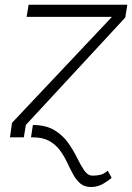

<svg xmlns="http://www.w3.org/2000/svg" viewBox="-20 -565 544 790"><path d="M86.3 -50.8 78.1 0H21L29.5 -59.7L440.7 -495.7H89.5L97.7 -545.5H503.9L495.4 -492.9ZM115.4 -50.8Q169.4 -50.4 204 -29.3Q238.6 -8.2 260.5 22.9Q282.3 54 297.4 84.9Q312.5 115.8 326.9 136.7Q341.3 157.7 361.9 157.7Q380 157.7 394 153.9Q408 150.2 423.3 137.4L439.3 166.5Q427.6 177.6 404.5 191.1Q381.4 204.5 354.8 204.5Q327.4 204.5 310.2 189.8Q293 175.1 280.5 151.8Q268.1 128.6 255.7 102.3Q243.3 76 226 52.7Q208.8 29.5 182.2 14.7Q155.5 0 114 0H107.6ZM115.4 -50.8Q115.4 -50.8 115.1 -50.8Z"/></svg>

Font: Inter Extra Light  BETA
Style: Italic
Weight: 200
Italic angle: 9.39999°
Designer: Rasmus Andersson
Foundry: rsms
Version: Version 3.011;git-f93a4a705